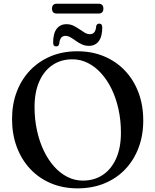

<svg xmlns="http://www.w3.org/2000/svg" viewBox="-20 -991 832 1028"><path d="M394 -716.5Q473.5 -716.5 538.2 -689Q603 -661.5 649.8 -612Q696.5 -562.5 721.8 -494.8Q747 -427 747 -345.5Q747 -266 721.8 -199.5Q696.5 -133 650 -84.2Q603.5 -35.5 538.8 -9Q474 17.5 395 17.5Q317 17.5 252.5 -9.8Q188 -37 141.5 -86.8Q95 -136.5 69.8 -204.2Q44.5 -272 44.5 -353.5Q44.5 -433 69.5 -499.2Q94.5 -565.5 141 -614.2Q187.5 -663 251.8 -689.8Q316 -716.5 394 -716.5ZM627.5 -280.5Q627.5 -346.5 614.5 -405.8Q601.5 -465 577.8 -514Q554 -563 521.5 -598.8Q489 -634.5 450 -654Q411 -673.5 367.5 -673.5Q307 -673.5 261.5 -643Q216 -612.5 190.5 -555.2Q165 -498 165 -418.5Q165 -352 178 -292.5Q191 -233 214.5 -184Q238 -135 270.2 -99Q302.5 -63 341.5 -43.5Q380.5 -24 423.5 -24Q485 -24 530.8 -54.8Q576.5 -85.5 602 -142.8Q627.5 -200 627.5 -280.5ZM456.5 -745.5Q435.5 -745.5 418.2 -753.5Q401 -761.5 386.2 -772.2Q371.5 -783 357.8 -791Q344 -799 330.5 -799Q300.5 -799 297 -756Q294 -742.5 280.5 -742.5Q264.5 -742.5 264.5 -762.5Q264.5 -812 283.5 -836.8Q302.5 -861.5 335.5 -861.5Q356.5 -861.5 373.5 -853.2Q390.5 -845 405.2 -834.5Q420 -824 433.8 -816Q447.5 -808 461.5 -808Q492 -808 495 -850.5Q498 -864.5 511.5 -864.5Q527.5 -864.5 527.5 -844Q527.5 -795 508.5 -770.2Q489.5 -745.5 456.5 -745.5ZM258.5 -944.5Q258.5 -958 265 -964.5Q271.5 -971 283.5 -971H508.5Q520.5 -971 527 -964.5Q533.5 -958 533.5 -945Q533.5 -931.5 527 -925Q520.5 -918.5 508.5 -918.5H283.5Q271.5 -918.5 265 -925Q258.5 -931.5 258.5 -944.5Z"/></svg>

Font: Fraunces 20pt
Style: Regular
Weight: 400
Version: Version 1.000;[b76b70a41]